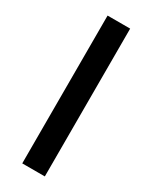

<svg xmlns="http://www.w3.org/2000/svg" viewBox="-190 -765 642 810"><g transform="rotate(30 131.5 -360.0)"><path d="M76.5 0V-720H186.5V0Z"/></g></svg>

Font: Geologica
Style: Regular
Weight: 400
Designer: Sindre Bremnes, Frode Helland
Foundry: Monokrom Skriftforlag AS
Version: Version 1.010; ttfautohint (v1.8.4.7-5d5b);gftools[0.9.28]